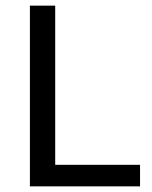

<svg xmlns="http://www.w3.org/2000/svg" viewBox="-20 -661 540 681"><path d="M476.7 -76.4H175.8V-641H86.1V0H476.7Z"/></svg>

Font: Estedad-VF-FD Black
Style: Regular
Weight: 900
Designer: Amin Abedi
Version: Version 4.000